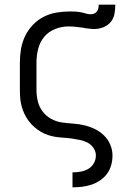

<svg xmlns="http://www.w3.org/2000/svg" viewBox="-20 -591 590 821"><path d="M290 210V146H291Q308 146 325 143Q342 140 357 131.5Q372 123 381 107.5Q390 92 390 74Q390 57 380 42Q370 27 354.5 19Q339 11 322 7.5Q305 4 288 1.5Q271 -1 253.5 -2Q236 -3 219 -5.5Q202 -8 185.5 -13.5Q169 -19 154 -28Q139 -37 126 -48.5Q113 -60 102.5 -74Q92 -88 84.5 -104Q77 -120 72.5 -136.5Q68 -153 66.5 -170.5Q65 -188 65 -205V-325Q65 -354 70 -382.5Q75 -411 87.5 -437Q100 -463 120.5 -484.5Q141 -506 166.5 -519Q192 -532 220.5 -537Q249 -542 278 -542Q290 -542 301 -541.5Q312 -541 323.5 -539Q335 -537 346 -533.5Q357 -530 368 -530Q376 -530 383 -533Q390 -536 394.5 -542Q399 -548 400.5 -556Q402 -564 402 -571H473Q473 -552 469.5 -532Q466 -512 453.5 -497Q441 -482 422 -474.5Q403 -467 383 -467Q372 -467 361.5 -468.5Q351 -470 340 -471L339 -472Q323 -474 306.5 -476Q290 -478 273 -478Q244 -478 216 -467Q188 -456 169.5 -434Q151 -412 143.5 -383Q136 -354 136 -325V-205Q136 -181 142 -157Q148 -133 162.5 -114Q177 -95 198.5 -83Q220 -71 244 -67.5Q268 -64 292 -62.5Q316 -61 339.5 -55.5Q363 -50 385 -39.5Q407 -29 424.5 -12Q442 5 451.5 27.5Q461 50 461 74Q461 95 455.5 115Q450 135 438 151.5Q426 168 408.5 180Q391 192 371.5 198.5Q352 205 331.5 207.5Q311 210 291 210Z"/></svg>

Font: Lode Term
Style: Regular
Weight: 400
Monospace: yes
Designer: Belleve Invis
Foundry: Belleve Invis
Version: Version 29.2.0